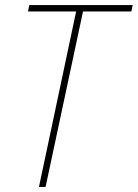

<svg xmlns="http://www.w3.org/2000/svg" viewBox="-20 -734 541 754"><path d="M133 0 279 -689H90L95 -714H501L496 -689H306L159 0Z"/></svg>

Font: Noto Sans SemiCondensed Thin
Style: Italic
Weight: 100
Width: 4
Italic angle: -12°
Designer: Monotype Design Team
Foundry: Monotype Imaging Inc.
Version: Version 2.013; ttfautohint (v1.8.4.7-5d5b)